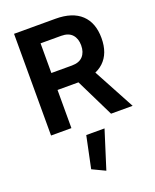

<svg xmlns="http://www.w3.org/2000/svg" viewBox="-186 -813 1016 1258"><g transform="rotate(-20 322.0 -184.0)"><path d="M288.2 76 241.8 297.7 332 340.6 415.6 76ZM456.7 -339.4H322.3L488.7 0H639.3ZM212.4 0V-266H359.6Q477 -266 538.2 -323.2Q599.5 -380.4 599.5 -487.3Q599.5 -594.1 538.2 -651.6Q476.8 -709.1 359.6 -709.1H70.4V0ZM212.4 -591.1H355.9Q407.3 -591.1 432.7 -563.1Q458 -535.2 458 -487.8Q458 -440.3 432.5 -412.3Q407 -384.2 355.9 -384.2H212.4Z"/></g></svg>

Font: Estedad VF
Style: Regular
Weight: 100
Designer: Amin Abedi
Version: Version 7.3